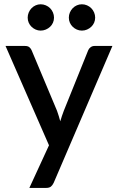

<svg xmlns="http://www.w3.org/2000/svg" viewBox="-20 -730 562 919"><path d="M518 -510 237 145Q231.5 156.5 223.8 163Q216 169.5 200 169.5H120.5L214.5 -34.5L6.5 -510H100Q113.5 -510 120.8 -503.8Q128 -497.5 131.5 -489L253 -199.5Q257.5 -187 261.2 -174.8Q265 -162.5 268.5 -149.5Q272.5 -162.5 276.5 -175Q280.5 -187.5 285.5 -200L402 -489Q405.5 -498 413.8 -504Q422 -510 432 -510ZM238.5 -645.5Q238.5 -632.5 233.5 -621.2Q228.5 -610 219.8 -601.8Q211 -593.5 199.2 -588.5Q187.5 -583.5 174.5 -583.5Q162 -583.5 150.8 -588.5Q139.5 -593.5 131 -601.8Q122.5 -610 117.5 -621.2Q112.5 -632.5 112.5 -645.5Q112.5 -658.5 117.5 -670.2Q122.5 -682 131 -690.8Q139.5 -699.5 150.8 -704.5Q162 -709.5 174.5 -709.5Q187.5 -709.5 199.2 -704.5Q211 -699.5 219.8 -690.8Q228.5 -682 233.5 -670.2Q238.5 -658.5 238.5 -645.5ZM435.5 -645.5Q435.5 -632.5 430.5 -621.2Q425.5 -610 416.8 -601.8Q408 -593.5 396.5 -588.5Q385 -583.5 372 -583.5Q359 -583.5 347.8 -588.5Q336.5 -593.5 328 -601.8Q319.5 -610 314.5 -621.2Q309.5 -632.5 309.5 -645.5Q309.5 -658.5 314.5 -670.2Q319.5 -682 328 -690.8Q336.5 -699.5 347.8 -704.5Q359 -709.5 372 -709.5Q385 -709.5 396.5 -704.5Q408 -699.5 416.8 -690.8Q425.5 -682 430.5 -670.2Q435.5 -658.5 435.5 -645.5Z"/></svg>

Font: Lato 2
Style: Regular
Weight: 600
Designer: Lukasz Dziedzic with Adam Twardoch and Botio Nikoltchev
Foundry: tyPoland Lukasz Dziedzic
Version: Version 2.015; 2015-08-06; http://www.latofonts.com/